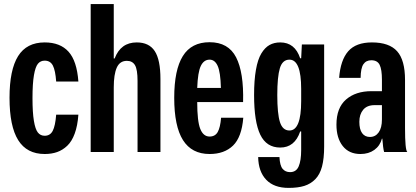

<svg xmlns="http://www.w3.org/2000/svg" viewBox="-20 -749 2048 946"><path d="M200.2 9.8Q112.3 9.8 69.6 -58.6Q26.9 -127 26.9 -267.1Q26.9 -404.8 69.1 -472.4Q111.3 -540 200.2 -540Q276.4 -540 317.6 -494.4Q358.9 -448.7 366.2 -347.2H256.8Q252.9 -401.9 240.5 -426Q228 -450.2 200.2 -450.2Q179.7 -450.2 167 -435.1Q154.3 -419.9 147.2 -378.4Q140.1 -336.9 140.1 -265.1Q140.1 -194.8 147 -153.6Q153.8 -112.3 166.5 -96.2Q179.2 -80.1 200.2 -80.1Q227.1 -80.1 239.7 -104.2Q252.4 -128.4 256.8 -184.1H366.2Q362.3 -129.4 348.1 -90.8Q334 -52.2 311.3 -30.8Q288.6 -9.3 261.5 0.2Q234.4 9.8 200.2 9.8Z M426.8 0V-729H540.5V-460.9H544.9Q574.7 -540 653.8 -540Q714.4 -540 742.4 -497.3Q770.5 -454.6 770.5 -359.9V0H657.7V-350.1Q657.7 -406.7 645 -428Q632.3 -449.2 605 -449.2Q570.3 -449.2 555.4 -415.8Q540.5 -382.3 540.5 -318.8V0Z M1012.7 9.8Q924.8 9.8 881.6 -58.6Q838.4 -127 838.4 -267.1Q838.4 -404.8 880.9 -472.9Q923.3 -541 1012.7 -541Q1105 -541 1143.3 -466.6Q1181.6 -392.1 1177.7 -246.1H951.7Q951.7 -151.4 966.8 -113.8Q981.9 -76.2 1012.7 -76.2Q1040 -76.2 1052.7 -98.6Q1065.4 -121.1 1069.3 -168.9H1178.7Q1170.9 -73.2 1128.2 -31.7Q1085.4 9.8 1012.7 9.8ZM951.7 -315.9H1068.4Q1066.4 -393.6 1052.5 -424.3Q1038.6 -455.1 1012.7 -455.1Q984.4 -455.1 969.5 -424.3Q954.6 -393.6 951.7 -315.9Z M1401.9 176.8Q1330.1 176.8 1291.7 136.7Q1253.4 96.7 1252 24.9H1356.9Q1358.9 66.9 1372.6 83Q1386.2 99.1 1409.2 99.1Q1439.5 99.1 1451.7 70.6Q1463.9 42 1463.9 -9.8V-101.1H1459Q1432.1 -22 1360.8 -22Q1293 -22 1262.5 -85.2Q1231.9 -148.4 1231.9 -280.8Q1231.9 -353.5 1241 -405Q1250 -456.5 1267.6 -485.6Q1285.2 -514.6 1307.9 -527.3Q1330.6 -540 1360.8 -540Q1433.1 -540 1459 -461.9H1463.9L1467.3 -529.8H1577.1V-26.9Q1577.1 31.7 1566.7 71.3Q1556.2 110.8 1533.4 134Q1510.7 157.2 1479.2 167Q1447.8 176.8 1401.9 176.8ZM1346.2 -280.8Q1346.2 -188.5 1359.4 -147.2Q1372.6 -106 1406.2 -106Q1463.9 -106 1463.9 -251V-311Q1463.9 -455.1 1406.2 -455.1Q1371.6 -455.1 1358.9 -412.8Q1346.2 -370.6 1346.2 -280.8Z M1755.9 9.8Q1699.7 9.8 1668.7 -29.5Q1637.7 -68.8 1637.7 -134.8Q1637.7 -217.8 1685.1 -258.8Q1732.4 -299.8 1810.5 -299.8H1861.8V-356Q1861.8 -406.7 1850.6 -429.4Q1839.4 -452.1 1809.6 -452.1Q1783.7 -452.1 1770.5 -432.6Q1757.3 -413.1 1756.8 -365.2H1650.9Q1657.7 -453.1 1695.8 -496.6Q1733.9 -540 1812.5 -540Q1897.9 -540 1936.8 -496.3Q1975.6 -452.6 1975.6 -355V-118.2Q1975.6 -9.8 1986.8 0H1872.6Q1867.2 -18.6 1863.8 -65.9H1861.8Q1852.5 -30.8 1824.5 -10.5Q1796.4 9.8 1755.9 9.8ZM1750.5 -148.9Q1750.5 -111.8 1764.2 -93Q1777.8 -74.2 1802.7 -74.2Q1829.6 -74.2 1845.7 -96.7Q1861.8 -119.1 1861.8 -160.2V-231H1825.7Q1788.6 -231 1769.5 -208.3Q1750.5 -185.5 1750.5 -148.9Z"/></svg>

Font: Lumene Sans Condensed
Style: Bold
Weight: 600
Width: 3
Designer: Deni Anggara
Version: Version 1.003;Glyphs 3.1.2 (3151)